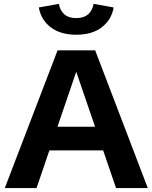

<svg xmlns="http://www.w3.org/2000/svg" viewBox="-20 -960 778 980"><path d="M4.4 0 273.9 -703.1H465.8L734.4 0H572.3L369.1 -593.8L166.5 0ZM180.7 -192.4V-313H556.6V-192.4ZM369.1 -782.7Q288.6 -782.7 238.8 -820.8Q189 -858.9 178.2 -921.9L280.8 -940.4Q285.6 -907.7 307.6 -887.7Q329.6 -867.7 369.1 -867.7Q408.7 -867.7 430.7 -887.7Q452.6 -907.7 457.5 -940.4L560.1 -921.9Q549.3 -859.4 499.8 -821Q450.2 -782.7 369.1 -782.7Z"/></svg>

Font: Schibsted Grotesk
Style: Bold
Weight: 700
Designer: Bakken & Baeck AS, Henrik Kongsvoll
Foundry: Schibsted ASA
Version: Version 1.100;gftools[0.9.25]